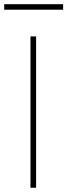

<svg xmlns="http://www.w3.org/2000/svg" viewBox="-26 -882 317 902"><path d="M143.6 -710.9V0H117.2V-710.9ZM270.5 -862.3V-836.4H-6.3V-862.3Z"/></svg>

Font: Vazirmatn RD UI Thin
Style: Regular
Weight: 100
Designer: Saber Rastikerdar
Foundry: Saber Rastikerdar
Version: Version 33.003